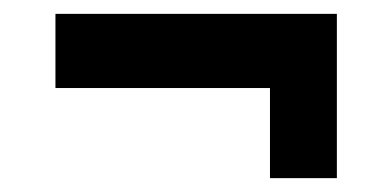

<svg xmlns="http://www.w3.org/2000/svg" viewBox="-20 -460 566 277"><path d="M369.5 -203H466V-440H60V-333H369.5Z"/></svg>

Font: Besley Black
Style: Regular
Weight: 900
Designer: Owen Earl
Foundry: indestructible type*
Version: Version 2.001